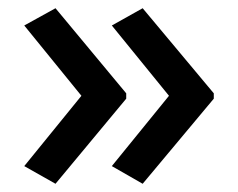

<svg xmlns="http://www.w3.org/2000/svg" viewBox="-20 -500 580 467"><path d="M500 -260 327 -53 252 -96 391 -267 252 -438 327 -480 500 -273ZM287 -260 115 -53 39 -96 178 -267 39 -438 115 -480 287 -273Z"/></svg>

Font: Noto Sans Gurmukhi UI Medium
Style: Regular
Weight: 500
Designer: Jelle Bosma - Monotype Design Team
Foundry: Monotype Imaging Inc.
Version: Version 2.004; ttfautohint (v1.8.4.7-5d5b)